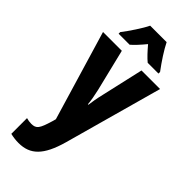

<svg xmlns="http://www.w3.org/2000/svg" viewBox="-316 -812 1097 1097"><g transform="rotate(45 233.0 -263.0)"><path d="M300 -766H167C150 -729 101 -656 72 -619V-606H161C180 -622 205 -649 233 -683C261 -650 285 -624 307 -606H394V-619C356 -670 322 -722 300 -766ZM2 -550 164 -7 158 15C134 95 123 111 83 111C70 111 56 109 43 105V232C64 237 85 240 109 240C203 240 258 187 298 45L463 -550H313L255 -295C245 -253 240 -222 237 -197H233C231 -224 224 -261 216 -296L154 -550Z"/></g></svg>

Font: Noto Sans Georgian ExtraCondensed ExtraBold
Style: Regular
Weight: 800
Width: 2
Designer: Monotype Design Team, Akaki Razmadze
Foundry: Google LLC
Version: Version 2.005